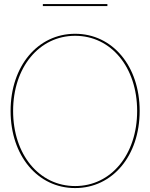

<svg xmlns="http://www.w3.org/2000/svg" viewBox="-20 -930 745 952"><path d="M512.5 -900V-910H192.5V-900ZM352.5 2.5C538 2.5 672.5 -158 672.5 -380C672.5 -602 538 -762.5 352.5 -762.5C167 -762.5 32.5 -602 32.5 -380C32.5 -158 167 2.5 352.5 2.5ZM352.5 -7.5C174 -7.5 45 -164 45 -380C45 -596 174 -752.5 352.5 -752.5C531 -752.5 660 -596 660 -380C660 -164 531 -7.5 352.5 -7.5Z"/></svg>

Font: Znikomit
Style: Regular
Weight: 100
Designer: gluk
Foundry: gluk
Version: Version 0.55